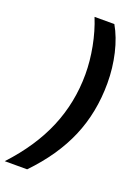

<svg xmlns="http://www.w3.org/2000/svg" viewBox="-233 -797 737 1023"><g transform="rotate(20 135.5 -285.0)"><path d="M177.2 -423.8Q177.2 -497.6 161.9 -577.9Q146.5 -658.2 118.2 -728H230.5Q265.6 -667 284.7 -585.7Q303.7 -504.4 303.7 -418.9Q303.7 -252.4 243.7 -111.8Q183.6 28.8 58.6 158.2H-68.4Q56.6 23.9 116.9 -119.6Q177.2 -263.2 177.2 -423.8Z"/></g></svg>

Font: Viking Open Sans
Style: Bold Italic
Weight: 700
Italic angle: -12°
Foundry: Ascender Corporation
Version: Version 2.000